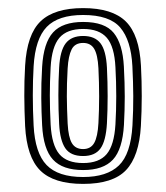

<svg xmlns="http://www.w3.org/2000/svg" viewBox="-20 -827 409 474"><path d="M185.2 -373Q112.8 -373 79.4 -406.1Q46 -439.2 42 -516Q40.2 -552.8 40 -589.9Q39.8 -627 42 -664.8Q46.5 -742.2 80.4 -774.6Q114.2 -807 185.2 -807Q257.2 -807 290.6 -774Q324 -741 328 -664.8Q332 -588.8 327.8 -515.8Q323.5 -441.2 291.2 -407.1Q259 -373 185.2 -373ZM185.2 -390Q243.8 -390 273.4 -418.4Q303 -446.8 307 -517.5Q309.2 -556 309 -590Q308.8 -624 306.8 -664Q303.5 -727.5 277 -758.8Q250.5 -790 185.2 -790Q123.8 -790 95.4 -760.6Q67 -731.2 63 -663.5Q59 -593.2 63 -517Q66.5 -449.2 95 -419.6Q123.5 -390 185.2 -390ZM185.2 -407.2Q134.5 -407.2 110.8 -433Q87 -458.8 84 -518Q82.2 -550 81.9 -584.9Q81.5 -619.8 84 -662Q87.5 -721.2 111 -747Q134.5 -772.8 185.2 -772.8Q239 -772.8 260.9 -745.6Q282.8 -718.5 285.8 -663Q288 -621.5 288 -588.4Q288 -555.2 286 -518.8Q282.5 -458.5 258.8 -432.9Q235 -407.2 185.2 -407.2ZM185.2 -424.5Q224.8 -424.5 243.4 -446.6Q262 -468.8 265 -520Q269 -588.8 265 -661Q262.5 -711.8 243.8 -733.6Q225 -755.5 185.2 -755.5Q145.2 -755.5 126.5 -733.5Q107.8 -711.5 105 -660.8Q103 -624.2 103 -591.6Q103 -559 105 -519.5Q107.8 -468.8 126.4 -446.6Q145 -424.5 185.2 -424.5ZM185.2 -441.8Q154.2 -441.8 141.1 -461.2Q128 -480.8 126 -520.8Q122.2 -592.8 126 -660Q128.2 -701.8 142.2 -720Q156.2 -738.2 185.2 -738.2Q214 -738.2 227.9 -720.4Q241.8 -702.5 244 -659.8Q247.5 -588.5 244 -522.5Q241.5 -479 228 -460.4Q214.5 -441.8 185.2 -441.8ZM185.2 -459Q204 -459 212.6 -474.2Q221.2 -489.5 223 -523.2Q226.5 -587 223 -658.5Q221.2 -692 212.5 -706.5Q203.8 -721 185.2 -721Q164.8 -721 156.8 -704.9Q148.8 -688.8 147 -658.2Q144.8 -618.8 145 -589Q145.2 -559.2 147 -522Q148.8 -488.2 157.5 -473.6Q166.2 -459 185.2 -459Z"/></svg>

Font: Big Shoulders Inline Text Black
Style: Regular
Weight: 900
Designer: Patric King
Foundry: XO Type Co
Version: Version 1.000